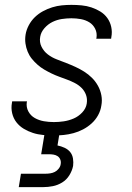

<svg xmlns="http://www.w3.org/2000/svg" viewBox="-20 -548 540 788"><path d="M201 8Q179 8 157 6Q135 4 115 -2.5Q95 -9 77.5 -19.5Q60 -30 47.5 -46Q35 -62 30 -83Q25 -104 29 -126Q29 -128 29.5 -129.5Q30 -131 30 -132H91Q91 -131 90.5 -130.5Q90 -130 90 -129Q87 -108 96.5 -90.5Q106 -73 123 -63.5Q140 -54 160 -50.5Q180 -47 201 -47Q221 -47 241.5 -50Q262 -53 282 -61.5Q302 -70 317.5 -86.5Q333 -103 336 -123Q339 -142 333 -158.5Q327 -175 315 -187Q303 -199 287.5 -207Q272 -215 256 -221Q240 -227 223.5 -233Q207 -239 191.5 -246.5Q176 -254 161.5 -262.5Q147 -271 134 -282.5Q121 -294 110.5 -307Q100 -320 93.5 -336Q87 -352 84.5 -369.5Q82 -387 85 -406Q88 -425 98 -444Q108 -463 123 -477.5Q138 -492 156.5 -502Q175 -512 194.5 -518Q214 -524 233.5 -526Q253 -528 273 -528Q294 -528 315 -526Q336 -524 355.5 -517.5Q375 -511 392 -500.5Q409 -490 420.5 -474Q432 -458 436.5 -437.5Q441 -417 437 -396Q437 -394 436.5 -392.5Q436 -391 436 -389H375Q375 -390 375.5 -391Q376 -392 376 -393Q379 -413 370.5 -430Q362 -447 346.5 -456.5Q331 -466 312 -469.5Q293 -473 273 -473Q254 -473 234 -470Q214 -467 195.5 -458Q177 -449 162.5 -432.5Q148 -416 145 -397Q141 -375 150.5 -356Q160 -337 176.5 -324.5Q193 -312 212.5 -304.5Q232 -297 251.5 -289.5Q271 -282 289.5 -273.5Q308 -265 325.5 -254Q343 -243 357.5 -228.5Q372 -214 382 -196Q392 -178 396 -157Q400 -136 396 -115Q393 -94 382.5 -75Q372 -56 356 -41.5Q340 -27 321 -17Q302 -7 281.5 -1.5Q261 4 241 6Q221 8 201 8ZM57 220 66 165H166Q176 165 186 163.5Q196 162 205 157.5Q214 153 221 144Q228 135 229 126Q231 116 227.5 107Q224 98 216.5 93Q209 88 199.5 86.5Q190 85 180 85H149L163 0H224L216 49Q231 52 245 58.5Q259 65 268 76Q277 87 279.5 102.5Q282 118 280 133Q276 153 264.5 171.5Q253 190 235 201Q217 212 197 216Q177 220 157 220Z"/></svg>

Font: Iosevka SS04 Light Oblique
Style: Regular
Weight: 300
Italic angle: -9°
Monospace: yes
Designer: Belleve Invis
Foundry: Belleve Invis
Version: Version 19.0.0; ttfautohint (v1.8.4)